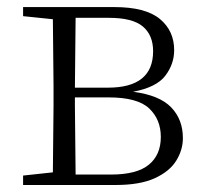

<svg xmlns="http://www.w3.org/2000/svg" viewBox="-20 -528 581 548"><path d="M129.9 0H45.9V-26.9L130.9 -36.1L132.8 -226.1V-283.2L130.9 -473.1L45.9 -481.9V-507.8H306.2Q395 -507.8 436 -474.1Q477.1 -440.4 477.1 -384.8Q477.1 -345.2 451.9 -312Q426.8 -278.8 359.9 -266.1Q435.1 -256.3 468.5 -221.7Q502 -187 502 -133.8Q502 -100.1 482.9 -69.3Q463.9 -38.6 421.6 -19.3Q379.4 0 310.1 0ZM195.8 -477.1 193.8 -277.8H288.1Q417 -277.8 417 -381.8Q417 -427.7 387.7 -452.4Q358.4 -477.1 291 -477.1ZM193.8 -250V-226.1L195.8 -29.8H296.9Q370.6 -29.8 404.8 -57.9Q439 -85.9 439 -137.2Q439 -187 405.8 -218.5Q372.6 -250 290 -250Z"/></svg>

Font: Source Han Serif TW ExtraLight
Style: Regular
Weight: 250
Designer: Ryoko NISHIZUKA Ë•øÂ°öÊ∂ºÂ≠ê (kana & ideographs); Frank Grie√ühammer (Latin, Greek & Cyrillic); Wenlong ZHANG Âº†ÊñáÈæô 
Foundry: Adobe
Version: Version 2.003;hotconv 1.1.1;makeotfexe 2.6.0